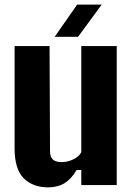

<svg xmlns="http://www.w3.org/2000/svg" viewBox="-20 -799 571 829"><path d="M188 10Q122 10 82.5 -29.2Q43 -68.5 43 -159V-600H194L196 -146Q196 -122 208 -110.5Q220 -99 247 -99Q271 -99 296.2 -110.8Q321.5 -122.5 331 -142V-600H484V0H331V-65H311Q286.5 -24.5 257.2 -7.2Q228 10 188 10ZM216 -640 313 -779H419L317 -640Z"/></svg>

Font: Big Shoulders Text Thin Black
Style: Regular
Weight: 900
Version: Version 2.002